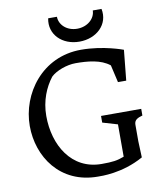

<svg xmlns="http://www.w3.org/2000/svg" viewBox="-103 -1059 974 1151"><g transform="rotate(-10 384.0 -484.0)"><path d="M48.8 -359.4C48.8 -172.4 168.9 9.8 398.9 9.8C416.5 9.8 546.4 15.6 677.7 -58.1L673.8 -155.8V-257.8C673.8 -287.1 695.3 -296.4 724.6 -304.7V-345.2H480V-304.7L571.3 -277.8V-81.1C529.3 -64.9 502 -61 434.1 -61C250.5 -61 156.7 -224.1 156.7 -401.4C156.7 -495.1 189.9 -572.3 232.9 -627.9C265.1 -659.2 331.1 -683.1 384.3 -683.1C456.5 -683.1 538.1 -676.3 590.8 -633.3L615.2 -527.3H665.5L684.1 -711.9C684.1 -711.9 567.4 -756.8 430.2 -756.8C192.4 -756.8 48.8 -555.2 48.8 -359.4ZM430.7 -806.2C535.6 -806.2 614.3 -880.9 594.2 -976.6H541C540.5 -926.8 493.2 -884.8 430.7 -884.8C368.2 -884.8 323.2 -926.8 322.8 -976.6H269.5C250 -880.9 325.7 -806.2 430.7 -806.2Z"/></g></svg>

Font: Donegal One
Style: Regular
Weight: 400
Designer: Gary Lonergan
Foundry: Sorkin Type Co.
Version: Version 1.004